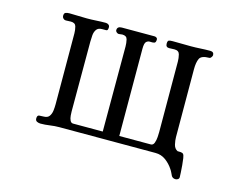

<svg xmlns="http://www.w3.org/2000/svg" viewBox="-91 -688 1182 931"><g transform="rotate(15 500.0 -222.5)"><path d="M876 -528Q876 -524 871.5 -517.5Q867 -511 862 -511Q822 -511 813 -492Q804 -473 804 -438Q804 -353 804.5 -268Q805 -183 805 -98Q805 -82 809.5 -62Q814 -42 830 -34Q836 -34 845.5 -33.5Q855 -33 859 -28Q863 -24 865.5 -8.5Q868 7 869.5 26Q871 45 872 61.5Q873 78 873 85Q873 92 867.5 96Q862 100 855 100Q842 100 835 90Q831 82 827 73.5Q823 65 818 58Q803 35 780.5 18.5Q758 2 729 2H246Q223 2 199.5 5.5Q176 9 153 9Q144 9 135.5 5Q127 1 127 -10Q127 -26 137 -27Q147 -28 159 -28Q179 -28 187.5 -40Q196 -52 198 -68.5Q200 -85 200 -100Q200 -189 199.5 -278Q199 -367 199 -456Q199 -473 194.5 -490Q190 -507 168 -507Q161 -507 155 -506.5Q149 -506 142 -506Q135 -506 129.5 -511.5Q124 -517 124 -524Q124 -538 132 -541Q140 -544 151 -544Q173 -544 194.5 -543Q216 -542 238 -542Q262 -542 285.5 -543.5Q309 -545 333 -545Q341 -545 347 -540.5Q353 -536 353 -528Q353 -511 344.5 -511Q336 -511 324 -511Q304 -511 295.5 -499Q287 -487 285.5 -470Q284 -453 284 -438V-87Q284 -80 285 -66.5Q286 -53 291 -42.5Q296 -32 306 -32H455V-459Q455 -476 451 -493.5Q447 -511 425 -511Q421 -511 416.5 -510Q412 -509 407 -509Q402 -509 396.5 -513.5Q391 -518 391 -524Q391 -543 414 -543H578Q583 -543 588 -540Q593 -537 593 -531Q593 -515 584.5 -513Q576 -511 565 -512Q554 -513 545.5 -505.5Q537 -498 537 -470Q537 -361 537.5 -251.5Q538 -142 538 -32H696Q708 -32 713 -45.5Q718 -59 719 -75.5Q720 -92 720 -100Q720 -189 719.5 -277.5Q719 -366 719 -454Q719 -471 714.5 -489Q710 -507 688 -507Q681 -507 674.5 -506.5Q668 -506 661 -506Q644 -506 644 -524Q644 -538 650 -540.5Q656 -543 669 -543Q692 -543 715 -542.5Q738 -542 760 -542Q784 -542 808.5 -543.5Q833 -545 857 -545Q876 -545 876 -528Z"/></g></svg>

Font: Kaisei Tokumin Medium
Style: Regular
Weight: 500
Designer: Font-Kai, 金井和夫
Foundry: KAZUO KANAI
Version: Version 5.003